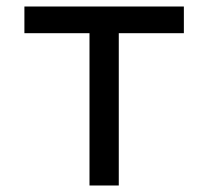

<svg xmlns="http://www.w3.org/2000/svg" viewBox="-20 -570 640 590"><path d="M255 0V-468H55V-550H545V-468H345V0Z"/></svg>

Font: JetBrains Mono
Style: Regular
Weight: 400
Monospace: yes
Designer: Philipp Nurullin, Konstantin Bulenkov
Foundry: JetBrains
Version: Version 2.305